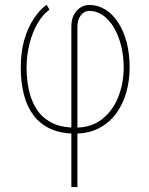

<svg xmlns="http://www.w3.org/2000/svg" viewBox="-20 -549 626 804"><path d="M278.8 234.4V-437Q278.8 -468.3 290.3 -488.5Q301.8 -508.8 318.8 -518.6Q335.9 -528.3 353 -528.3Q389.6 -528.3 420.7 -509.3Q451.7 -490.2 474.6 -455.1Q497.6 -419.9 510.3 -372.1Q522.9 -324.2 522.9 -266.6Q522.9 -211.9 508.8 -161.9Q494.6 -111.8 466.1 -73.2Q437.5 -34.7 394.5 -12.2Q351.6 10.3 294.4 10.3Q233.4 10.3 190.2 -10Q147 -30.3 119.6 -67.1Q92.3 -104 79.6 -154.8Q66.9 -205.6 66.9 -266.1Q66.9 -330.1 81.5 -381.3Q96.2 -432.6 120.8 -470Q145.5 -507.3 175.3 -529.3L187 -508.3Q158.2 -487.8 136.7 -450.2Q115.2 -412.6 103.3 -364.7Q91.3 -316.9 91.3 -265.1Q91.3 -217.8 100.8 -172.9Q110.4 -127.9 133.1 -92.3Q155.8 -56.6 195.6 -35.6Q235.4 -14.6 295.4 -14.6Q363.8 -14.6 408.7 -50.8Q453.6 -86.9 475.8 -144.5Q498 -202.1 498 -265.6Q498 -313 487.5 -356Q477.1 -398.9 457.8 -432.1Q438.5 -465.3 411.9 -484.4Q385.3 -503.4 353 -503.4Q333.5 -503.4 318.8 -485.4Q304.2 -467.3 304.2 -436V234.4Z"/></svg>

Font: Roboto Condensed Thin
Style: Regular
Weight: 250
Width: 3
Designer: Christian Robertson
Foundry: Google
Version: Version 3.009; 2024